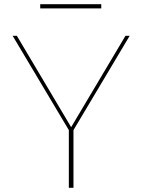

<svg xmlns="http://www.w3.org/2000/svg" viewBox="-20 -892 676 912"><path d="M307 0H329V-274L596 -722H576L318 -288L60 -722H40L307 -274ZM461 -852V-872H171V-852Z"/></svg>

Font: Perun Thin
Style: Regular
Weight: 100
Foundry: Copyright (c) Stefan Peev, Context Ltd, 2016
Version: Version 1.089